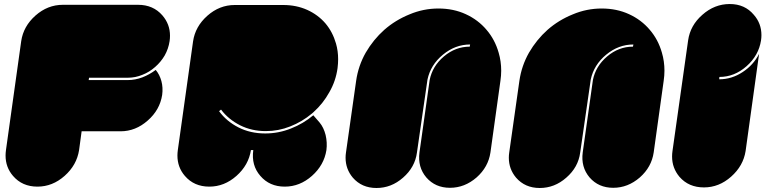

<svg xmlns="http://www.w3.org/2000/svg" viewBox="-20 -940 3852 959"><path d="M757.8 -590.8Q777.3 -567.4 786.1 -535.2Q794.9 -502.9 790 -465.8Q778.3 -390.6 717.8 -337.9Q657.2 -284.2 582 -284.2Q516.6 -284.2 387.7 -284.2Q383.8 -252.9 375 -190.4Q363.3 -115.2 302.7 -61.5Q242.2 -7.8 167 -7.8Q90.8 -7.8 44.9 -61.5Q7.8 -104.5 7.8 -163.1Q7.8 -175.8 9.8 -190.4Q35.2 -371.1 85.9 -734.4Q96.7 -808.6 157.2 -862.3Q217.8 -916 293.9 -916Q418.9 -916 669.9 -916Q745.1 -916 791 -863.3Q829.1 -819.3 829.1 -761.7Q829.1 -748 827.1 -734.4Q821.3 -696.3 802.7 -663.1Q783.2 -629.9 754.9 -605.5Q726.6 -580.1 691.4 -566.4Q656.2 -551.8 619.1 -551.8Q553.7 -551.8 424.8 -551.8Q423.8 -547.9 422.9 -540Q487.3 -540 617.2 -540Q655.3 -540 691.4 -553.7Q726.6 -567.4 757.8 -590.8Z M1538.1 -373Q1489.3 -332 1429.7 -308.6Q1371.1 -285.2 1307.6 -285.2Q1236.3 -285.2 1178.7 -314.5Q1121.1 -343.8 1084 -392.6Q1081.1 -390.6 1074.2 -384.8Q1111.3 -334 1170.9 -303.7Q1230.5 -273.4 1304.7 -273.4Q1371.1 -273.4 1432.6 -297.9Q1495.1 -322.3 1544.9 -364.3Q1555.7 -351.6 1576.2 -328.1Q1596.7 -303.7 1606.4 -265.6Q1615.2 -227.5 1610.4 -190.4Q1598.6 -115.2 1538.1 -61.5Q1477.5 -7.8 1402.3 -7.8Q1326.2 -7.8 1280.3 -61.5Q1234.4 -114.3 1245.1 -190.4Q1241.2 -190.4 1233.4 -190.4Q1221.7 -115.2 1161.1 -61.5Q1100.6 -7.8 1025.4 -7.8Q949.2 -7.8 903.3 -61.5Q866.2 -104.5 866.2 -163.1Q866.2 -175.8 868.2 -190.4Q893.6 -371.1 944.3 -733.4Q955.1 -807.6 1015.6 -861.3Q1076.2 -915 1152.3 -915Q1233.4 -915 1395.5 -915Q1460 -915 1514.6 -890.6Q1568.4 -866.2 1605.5 -823.2Q1641.6 -780.3 1658.2 -722.7Q1668.9 -685.5 1668.9 -644.5Q1668.9 -623 1666 -599.6Q1657.2 -535.2 1625 -479.5Q1593.8 -422.9 1545.9 -379.9Q1543.9 -377.9 1538.1 -373Z M1758.8 -536.1Q1769.5 -611.3 1806.6 -676.8Q1844.7 -742.2 1899.4 -791Q1955.1 -839.8 2025.4 -868.2Q2094.7 -897.5 2169.9 -897.5Q2245.1 -897.5 2306.6 -869.1Q2368.2 -840.8 2410.2 -791Q2452.1 -742.2 2470.7 -676.8Q2483.4 -633.8 2483.4 -586.9Q2483.4 -562.5 2479.5 -536.1Q2462.9 -417 2429.7 -178.7Q2418.9 -105.5 2360.4 -53.7Q2300.8 -2 2227.5 -2Q2154.3 -2 2109.4 -53.7Q2065.4 -105.5 2075.2 -178.7Q2091.8 -299.8 2126 -540Q2139.6 -609.4 2197.3 -658.2Q2254.9 -707 2326.2 -707Q2326.2 -710.9 2328.1 -717.8Q2253.9 -717.8 2192.4 -667Q2130.9 -616.2 2115.2 -543Q2097.7 -420.9 2062.5 -177.7Q2052.7 -104.5 1993.2 -52.7Q1934.6 -1 1860.4 -1Q1787.1 -1 1742.2 -52.7Q1706.1 -95.7 1706.1 -152.3Q1706.1 -165 1708 -177.7Q1724.6 -296.9 1758.8 -536.1Z M2574.2 -536.1Q2585 -611.3 2622.1 -676.8Q2660.2 -742.2 2714.8 -791Q2770.5 -839.8 2840.8 -868.2Q2910.2 -897.5 2985.4 -897.5Q3060.5 -897.5 3122.1 -869.1Q3183.6 -840.8 3225.6 -791Q3267.6 -742.2 3286.1 -676.8Q3298.8 -633.8 3298.8 -586.9Q3298.8 -562.5 3294.9 -536.1Q3278.3 -417 3245.1 -178.7Q3234.4 -105.5 3175.8 -53.7Q3116.2 -2 3043 -2Q2969.7 -2 2924.8 -53.7Q2880.9 -105.5 2890.6 -178.7Q2907.2 -299.8 2941.4 -540Q2955.1 -609.4 3012.7 -658.2Q3070.3 -707 3141.6 -707Q3141.6 -710.9 3143.6 -717.8Q3069.3 -717.8 3007.8 -667Q2946.3 -616.2 2930.7 -543Q2913.1 -420.9 2877.9 -177.7Q2868.2 -104.5 2808.6 -52.7Q2750 -1 2675.8 -1Q2602.5 -1 2557.6 -52.7Q2521.5 -95.7 2521.5 -152.3Q2521.5 -165 2523.4 -177.7Q2540 -296.9 2574.2 -536.1Z M3572.3 -543.9Q3634.8 -543.9 3689.5 -580.1Q3743.2 -615.2 3771.5 -670.9Q3749 -509.8 3704.1 -185.5Q3692.4 -111.3 3631.8 -57.6Q3571.3 -3.9 3496.1 -3.9Q3419.9 -3.9 3374 -56.6Q3336.9 -100.6 3336.9 -158.2Q3336.9 -171.9 3338.9 -185.5Q3365.2 -370.1 3417 -738.3Q3427.7 -813.5 3488.3 -866.2Q3548.8 -919.9 3625 -919.9Q3700.2 -919.9 3745.1 -866.2Q3783.2 -823.2 3783.2 -764.6Q3783.2 -752 3781.2 -738.3Q3769.5 -663.1 3709 -609.4Q3648.4 -555.7 3573.2 -555.7Q3572.3 -551.8 3572.3 -543.9Z"/></svg>

Font: Superfatty Italic
Style: Italic
Weight: 400
Version: Version 1.0